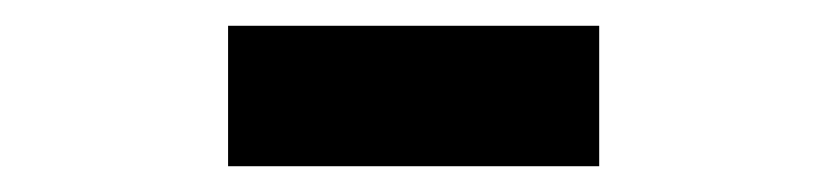

<svg xmlns="http://www.w3.org/2000/svg" viewBox="-20 -784 642 149"><path d="M157 -764H445V-655H157Z"/></svg>

Font: Eudoxus Sans ExtraBold
Style: Regular
Weight: 800
Designer: Stijn de Vries
Foundry: tokotype
Version: Version 2.005